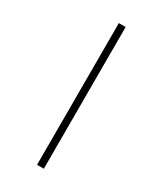

<svg xmlns="http://www.w3.org/2000/svg" viewBox="-253 -890 1037 1225"><g transform="rotate(30 266.0 -278.0)"><path d="M241 244V-800H291V244Z"/></g></svg>

Font: Noto Sans Tamil Condensed Light
Style: Regular
Weight: 300
Width: 3
Designer: Jelle Bosma - Monotype Design Team
Foundry: Monotype Imaging Inc.
Version: Version 2.004; ttfautohint (v1.8.4.7-5d5b)